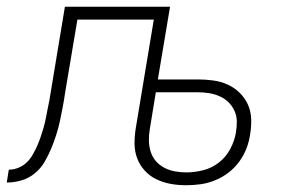

<svg xmlns="http://www.w3.org/2000/svg" viewBox="-52 -540 872 568"><path d="M499 8Q475 8 453 4Q431 0 411 -9.5Q391 -19 376 -35.5Q361 -52 353.5 -72.5Q346 -93 346 -116Q346 -139 350 -163L403 -482H177L141 -268Q138 -247 134 -225.5Q130 -204 125.5 -183Q121 -162 114.5 -141.5Q108 -121 99.5 -100.5Q91 -80 79.5 -60.5Q68 -41 50 -26.5Q32 -12 10.5 -6Q-11 0 -32 0L-26 -38Q-12 -38 2 -43.5Q16 -49 26.5 -59Q37 -69 44.5 -82Q52 -95 58 -108.5Q64 -122 68.5 -135.5Q73 -149 77 -162.5Q81 -176 83.5 -190Q86 -204 89 -218Q92 -232 94.5 -245.5Q97 -259 99 -273L140 -520H451L415 -305H533Q556 -305 578.5 -302Q601 -299 621 -290Q641 -281 656.5 -266Q672 -251 681 -231.5Q690 -212 691 -189Q692 -166 688 -143Q685 -121 677 -100.5Q669 -80 655.5 -61.5Q642 -43 623.5 -29Q605 -15 584 -6.5Q563 2 541.5 5Q520 8 499 8ZM499 -30Q524 -30 549.5 -36.5Q575 -43 596 -59.5Q617 -76 629.5 -100Q642 -124 646 -148V-149Q649 -166 648.5 -182.5Q648 -199 641 -213.5Q634 -228 623 -238.5Q612 -249 597 -255.5Q582 -262 566 -264.5Q550 -267 533 -267H409L391 -157Q388 -139 388.5 -122.5Q389 -106 394 -90.5Q399 -75 409.5 -63Q420 -51 434.5 -43.5Q449 -36 465.5 -33Q482 -30 499 -30Z"/></svg>

Font: Iosevka Aile Extralight
Style: Italic
Weight: 200
Italic angle: -9°
Designer: Belleve Invis
Foundry: Belleve Invis
Version: Version 31.1.0; ttfautohint (v1.8.4)